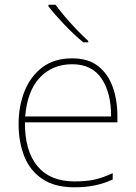

<svg xmlns="http://www.w3.org/2000/svg" viewBox="-20 -786 580 816"><path d="M287 -538Q355 -538 397 -505Q439 -472 459 -416.5Q479 -361 479 -291V-266H86Q85 -145 139 -80Q193 -15 296 -15Q344 -15 378.5 -22Q413 -29 459 -50V-23Q421 -6 382.5 2Q344 10 296 10Q213 10 160.5 -25Q108 -60 83.5 -121Q59 -182 59 -259Q59 -334 84 -397.5Q109 -461 159.5 -499.5Q210 -538 287 -538ZM287 -513Q203 -513 149.5 -456.5Q96 -400 87 -291H452Q453 -390 412 -451.5Q371 -513 287 -513ZM216 -766Q231 -745 255 -716.5Q279 -688 306 -660Q333 -632 355 -612V-606H334Q294 -639 253 -682Q212 -725 186 -759V-766Z"/></svg>

Font: Noto Sans Lao Looped Thin
Style: Regular
Weight: 100
Designer: Mark Frömberg, Ben Mitchell
Foundry: The Fontpad Ltd
Version: Version 1.002; ttfautohint (v1.8.4.7-5d5b)